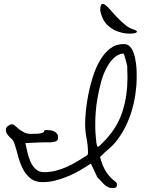

<svg xmlns="http://www.w3.org/2000/svg" viewBox="-20 -958 745 979"><path d="M443.4 -124Q417 -106.4 387.7 -89.4Q358.4 -72.3 326.7 -59.1Q294.9 -45.9 262.7 -37.6Q230.5 -29.3 197.3 -29.3Q158.2 -29.3 133.8 -49.8Q109.4 -70.3 94.7 -100.6Q80.1 -130.9 71.3 -165.5Q62.5 -200.2 52.7 -228.5Q48.8 -240.2 42 -247.1Q35.2 -253.9 27.8 -260.7Q20.5 -267.6 15.1 -276.4Q9.8 -285.2 9.8 -297.9Q9.8 -307.6 21 -315.9Q32.2 -324.2 40 -324.2Q48.8 -324.2 57.1 -316.4Q65.4 -308.6 77.1 -299.3Q88.9 -290 103.5 -282.7Q118.2 -275.4 137.7 -275.4Q150.4 -275.4 167 -275.9Q183.6 -276.4 195.3 -280.3Q204.1 -284.2 205.1 -286.6Q206.1 -289.1 205.6 -291Q205.1 -293 207 -293.9Q209 -294.9 219.7 -294.9Q227.5 -294.9 237.8 -293.5Q248 -292 256.8 -287.6Q265.6 -283.2 271 -275.9Q276.4 -268.6 276.4 -258.8Q276.4 -241.2 264.6 -237.3Q252.9 -233.4 238.3 -232.4Q231.4 -232.4 212.9 -232.4Q194.3 -232.4 173.8 -231.4Q153.3 -230.5 135.3 -229.5Q117.2 -228.5 109.4 -228.5Q113.3 -210 119.1 -184.1Q125 -158.2 134.8 -135.3Q144.5 -112.3 161.6 -96.2Q178.7 -80.1 204.1 -80.1Q234.4 -80.1 263.7 -87.4Q293 -94.7 320.3 -106.9Q347.7 -119.1 373.5 -134.8Q399.4 -150.4 423.8 -166Q427.7 -169.9 428.2 -171.9Q428.7 -173.8 428.7 -178.7Q428.7 -214.8 421.4 -252Q414.1 -289.1 414.1 -328.1Q414.1 -353.5 418 -393.6Q421.9 -433.6 430.7 -478Q439.5 -522.5 454.1 -568.4Q468.8 -614.3 490.7 -651.4Q512.7 -688.5 542 -710.9Q571.3 -733.4 610.4 -733.4Q627.9 -733.4 639.2 -723.6Q650.4 -713.9 657.7 -697.3Q665 -680.7 668.9 -661.1Q672.9 -641.6 674.8 -622.1Q676.8 -602.5 676.8 -586.4Q676.8 -570.3 676.8 -561.5Q676.8 -520.5 670.4 -477.5Q664.1 -434.6 651.9 -393.6Q639.6 -352.5 620.6 -314Q601.6 -275.4 576.2 -242.2Q556.6 -216.8 534.7 -198.7Q512.7 -180.7 490.2 -157.2Q501 -115.2 519.5 -84.5Q538.1 -53.7 571.3 -29.3Q575.2 -25.4 575.7 -23.4Q576.2 -21.5 576.2 -15.6Q576.2 -5.9 570.8 -2.4Q565.4 1 556.6 1Q540 1 529.8 -4.4Q519.5 -9.8 511.2 -17.6Q502.9 -25.4 495.1 -34.7Q487.3 -43.9 477.5 -51.8ZM465.8 -334Q465.8 -318.4 465.8 -305.7Q465.8 -293 466.8 -281.2Q467.8 -269.5 468.8 -256.8Q469.7 -244.1 471.7 -228.5Q472.7 -223.6 474.6 -216.8Q476.6 -210 477.5 -210H481.4Q482.4 -210 488.3 -215.3Q494.1 -220.7 501.5 -228Q508.8 -235.4 516.6 -243.7Q524.4 -252 529.3 -257.8Q584 -320.3 606.9 -397Q629.9 -473.6 629.9 -557.6Q629.9 -560.5 629.9 -569.3Q629.9 -578.1 629.4 -588.4Q628.9 -598.6 628.9 -607.4Q628.9 -616.2 628.9 -619.1Q627.9 -622.1 626.5 -630.4Q625 -638.7 622.1 -647.5Q619.1 -656.2 617.2 -664.6Q615.2 -672.9 614.3 -675.8Q613.3 -677.7 611.8 -680.7Q610.4 -683.6 610.4 -685.5Q581.1 -682.6 559.6 -661.6Q538.1 -640.6 521.5 -608.4Q504.9 -576.2 494.6 -537.1Q484.4 -498 477.5 -460Q470.7 -421.9 468.3 -388.7Q465.8 -355.5 465.8 -334ZM491.2 -904.3Q491.2 -930.7 498 -936Q504.9 -941.4 516.6 -933.1Q528.3 -924.8 543.9 -906.2Q559.6 -887.7 578.6 -868.2Q597.7 -848.6 618.2 -831.5Q638.7 -814.5 661.1 -807.6Q680.7 -800.8 678.2 -795.4Q675.8 -790 661.1 -787.6Q646.5 -785.2 623 -787.6Q599.6 -790 574.7 -799.8Q549.8 -809.6 528.3 -829.6Q506.8 -849.6 497.1 -881.8Q497.1 -881.8 496.1 -884.8Q495.1 -887.7 494.1 -891.6Q493.2 -895.5 492.2 -899.4Q491.2 -903.3 491.2 -904.3Z"/></svg>

Font: Cedarville Cursive
Style: Regular
Weight: 400
Designer: Kimberly Geswein
Foundry: Kimberly Geswein
Version: Version 1.001 2010